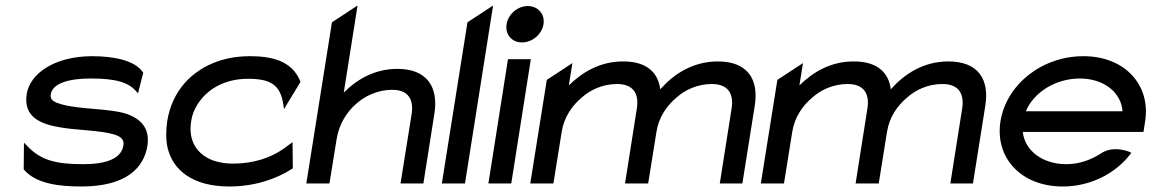

<svg xmlns="http://www.w3.org/2000/svg" viewBox="-20 -666 4180 697"><path d="M77 -325C64 -241 127 -215 202 -203C263 -193 342 -193 394 -178C416 -171 432 -161 428 -138C420 -89 364 -70 281 -70C180 -70 126 -85 76 -139L67 -148L66 -51L68 -49C111 0 191 11 275 11C439 11 502 -57 515 -136C525 -201 491 -232 447 -250C383 -274 272 -267 201 -288C178 -295 161 -302 164 -323C171 -365 233 -381 309 -381C402 -381 446 -367 475 -334L481 -327L500 -402L499 -403C471 -447 392 -462 315 -462C178 -462 89 -399 77 -325Z M587 -226C582 -192 582 -160 588 -131C607 -48 680 11 812 11C906 11 984 -17 1040 -53L1043 -55L1042 -150L1008 -125C963 -94 902 -72 825 -72C800 -72 776 -76 755 -83C697 -104 662 -153 674 -226C677 -248 685 -268 697 -287C730 -340 793 -380 880 -380C963 -380 999 -358 1009 -283L1011 -270L1071 -369L1070 -371C1039 -449 959 -462 887 -462C846 -462 808 -456 772 -444C677 -411 605 -338 587 -226Z M1092 0H1176L1202 -161C1211 -216 1239 -260 1274 -290C1304 -317 1351 -340 1404 -340C1463 -340 1483 -304 1474 -250L1434 0H1517L1557 -254C1572 -349 1531 -416 1423 -416C1339 -416 1275 -377 1228 -330L1278 -646L1185 -585Z M1584 0H1668L1770 -646L1677 -585Z M1819 -578C1813 -541 1838 -512 1875 -512C1912 -512 1947 -541 1953 -578C1959 -615 1933 -644 1896 -644C1859 -644 1825 -615 1819 -578ZM1753 0H1836L1907 -451H1824Z M1905 0H1989L2019 -187C2027 -240 2057 -283 2092 -312C2122 -339 2167 -361 2220 -361C2280 -361 2300 -325 2292 -273L2249 0H2333L2363 -187C2371 -240 2401 -283 2436 -312C2466 -339 2511 -361 2564 -361C2624 -361 2644 -325 2636 -273L2593 0H2675L2720 -283C2735 -378 2694 -443 2586 -443C2494 -443 2425 -396 2378 -343L2377 -342V-341C2369 -404 2327 -443 2242 -443C2158 -443 2094 -404 2045 -356L2058 -437L1965 -376Z M2742 0H2826L2856 -187C2864 -240 2894 -283 2929 -312C2959 -339 3004 -361 3057 -361C3117 -361 3137 -325 3129 -273L3086 0H3170L3200 -187C3208 -240 3238 -283 3273 -312C3303 -339 3348 -361 3401 -361C3461 -361 3481 -325 3473 -273L3430 0H3512L3557 -283C3572 -378 3531 -443 3423 -443C3331 -443 3262 -396 3215 -343L3214 -342V-341C3206 -404 3164 -443 3079 -443C2995 -443 2931 -404 2882 -356L2895 -437L2802 -376Z M3612 -226C3591 -95 3685 11 3838 11C3939 11 4029 -36 4083 -106L4087 -111L4082 -114C4082 -114 4022 -141 3975 -108C3939 -85 3897 -70 3851 -70C3765 -70 3700 -119 3693 -187H4131L4137 -225C4158 -356 4065 -462 3913 -462C3760 -462 3633 -357 3612 -226ZM3704 -262C3732 -330 3811 -381 3900 -381C3987 -381 4050 -331 4055 -262Z"/></svg>

Font: Charger Pro
Style: BdExtObl
Weight: 700
Designer: Jasper
Foundry: Cannot Into Space Fonts
Version: Version 1.09